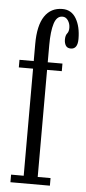

<svg xmlns="http://www.w3.org/2000/svg" viewBox="-54 -788 367 819"><g transform="rotate(5 129.5 -378.0)"><path d="M23 0V-32.5H77V-491H16V-523.5H77V-596.5Q77 -676 103.8 -715.8Q130.5 -755.5 180 -755.5Q218.5 -755.5 238.8 -721.2Q259 -687 259 -634Q259 -590.5 229.5 -590.5Q214.5 -590.5 208 -601Q201.5 -611.5 201.5 -626.5Q201.5 -644.5 208.8 -653.2Q216 -662 216 -677.5Q216 -695.5 206.8 -709.2Q197.5 -723 183 -723Q158 -723 147.5 -689.5Q137 -656 137 -597V-523.5H200V-491H137V-32.5H192V0Z"/></g></svg>

Font: Imbue 10pt Light
Style: Regular
Weight: 300
Designer: Tyler Finck
Foundry: Etcetera Type Company
Version: Version 1.102; ttfautohint (v1.8.3)